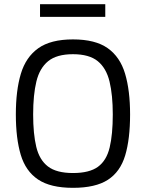

<svg xmlns="http://www.w3.org/2000/svg" viewBox="-20 -891 700 921"><path d="M330 10Q222 10 162.5 -30Q103 -70 79.5 -148.5Q56 -227 56 -342Q56 -457 80 -537Q104 -617 163.5 -659.5Q223 -702 330 -702Q437 -702 496.5 -660Q556 -618 580 -537.5Q604 -457 604 -342Q604 -224 580.5 -145.5Q557 -67 497.5 -28.5Q438 10 330 10ZM330 -61Q409 -61 450 -91Q491 -121 506 -183.5Q521 -246 521 -342Q521 -435 505.5 -499.5Q490 -564 449 -597.5Q408 -631 330 -631Q252 -631 211 -597.5Q170 -564 154.5 -500Q139 -436 139 -342Q139 -249 154 -186.5Q169 -124 210 -92.5Q251 -61 330 -61ZM172 -810V-871H485V-810Z"/></svg>

Font: Cairo
Style: Regular
Weight: 400
Designer: Mohamed Gaber, Accademia di Belle Arti di Urbino
Foundry: Kief Type Foundry, Accademia di Belle Arti di Urbino
Version: Version 3.120